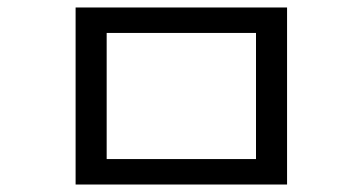

<svg xmlns="http://www.w3.org/2000/svg" viewBox="-20 -494 960 513"><path d="M182 -474H747V-1H182ZM664 -406H265V-69H664Z"/></svg>

Font: ukorean15
Style: Book
Weight: 400
Designer: Jelle Bosma - Monotype Design Team
Foundry: Monotype Imaging Inc.
Version: Version 2.003